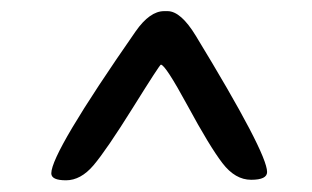

<svg xmlns="http://www.w3.org/2000/svg" viewBox="-20 -690 549 338"><path d="M269 -670.4H274.9Q298.3 -670.4 324.7 -627Q450.2 -420.9 450.2 -387.2Q450.2 -373.5 422.1 -373.5Q394 -373.5 371.6 -402.8Q349.1 -432.1 310.1 -504.2Q271 -576.2 263.2 -576.2Q261.2 -576.2 214.1 -500.7Q167 -425.3 144.5 -398.9Q122.1 -372.6 96.2 -372.6Q70.3 -372.6 70.3 -384.8Q70.3 -421.4 218.8 -634.8Q243.7 -670.4 269 -670.4Z"/></svg>

Font: Averia Gruesa Libre
Style: Regular
Weight: 400
Italic angle: -1.70001°
Version: Version 1.002